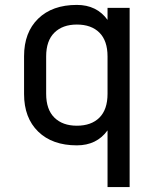

<svg xmlns="http://www.w3.org/2000/svg" viewBox="-20 -582 640 782"><path d="M508 -550V180H418V-51Q374 10 293 10Q193 10 135.5 -46Q78 -102 78 -199V-353Q78 -450 135.5 -506Q193 -562 293 -562Q374 -562 418 -501V-550ZM293 -482Q235 -482 201.5 -449Q168 -416 168 -352V-200Q168 -136 201.5 -103Q235 -70 293 -70Q352 -70 385 -103Q418 -136 418 -200V-352Q418 -416 385 -449Q352 -482 293 -482Z"/></svg>

Font: Tiny
Style: Regular
Weight: 400
Designer: Philipp Nurullin, Konstantin Bulenkov
Foundry: JetBrains
Version: Version 2.251; ttfautohint (v1.8.4.7-5d5b)